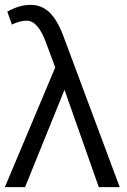

<svg xmlns="http://www.w3.org/2000/svg" viewBox="-20 -769 522 789"><path d="M169 -594Q136 -684 90 -684Q62 -684 29 -668L10 -721Q59 -749 105 -749Q151 -749 183 -718.5Q215 -688 240 -622L472 0H386L245 -400L83 0H0L207 -492Z"/></svg>

Font: Cantarell
Style: Regular
Weight: 400
Designer: Dave Crossland, Nikolaus Waxweiler, Florian Fecher, Jacques Le Bailly, Eben Sorkin, Alexei Vanyashin, Alexios Zavras, Em
Version: Version 0.303